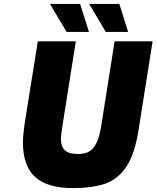

<svg xmlns="http://www.w3.org/2000/svg" viewBox="-20 -954 799 980"><path d="M97 -228Q97 -268 110 -350L173 -743H367L300 -320Q299 -310 295 -285.5Q291 -261 291 -245Q291 -206 311 -187Q331 -168 378 -168Q414 -168 436.5 -181.5Q459 -195 474 -227.5Q489 -260 498 -320L565 -743H759L687 -290Q668 -168 625.5 -104Q583 -40 518 -17Q453 6 350 6Q222 6 159.5 -50.5Q97 -107 97 -228ZM235 -934H389L434 -791H320ZM435 -934H589L634 -791H520Z"/></svg>

Font: Exo Black
Style: Italic
Weight: 900
Italic angle: -9°
Designer: Natanael Gama
Foundry: Natanael Gama
Version: Version 1.500; ttfautohint (v1.6)